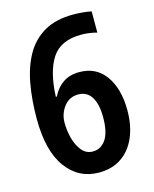

<svg xmlns="http://www.w3.org/2000/svg" viewBox="-111 -798 708 883"><g transform="rotate(-15 243.0 -356.5)"><path d="M37 -303Q37 -391 50.5 -467Q64 -543 96 -600.5Q128 -658 183.5 -690.5Q239 -723 322 -723Q344 -723 367 -721Q390 -719 409 -715V-614Q371 -624 335 -624Q236 -624 194.5 -560.5Q153 -497 148 -378H153Q171 -416 203 -438Q235 -460 281 -460Q362 -460 406 -397.5Q450 -335 450 -233Q450 -161 426.5 -106Q403 -51 358.5 -20.5Q314 10 251 10Q154 10 95.5 -70Q37 -150 37 -303ZM248 -91Q287 -91 310.5 -125.5Q334 -160 334 -231Q334 -294 312.5 -328Q291 -362 250 -362Q207 -362 181.5 -328.5Q156 -295 156 -252Q156 -214 166 -177Q176 -140 196.5 -115.5Q217 -91 248 -91Z"/></g></svg>

Font: Noto Sans Gujarati Condensed SemiBold
Style: Regular
Weight: 600
Width: 3
Designer: Jelle Bosma - Monotype Design Team, Universal Thirst
Foundry: Monotype Imaging Inc.
Version: Version 2.106; ttfautohint (v1.8.4.7-5d5b)